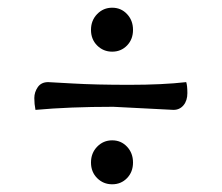

<svg xmlns="http://www.w3.org/2000/svg" viewBox="-20 -501 575 498"><path d="M430 -216 274 -224Q160 -224 72 -216Q69 -231 69 -246.5Q69 -262 78 -275Q87 -288 105 -288Q108 -288 168 -284.5Q228 -281 315 -281Q402 -281 463 -288Q466 -279 466 -259.5Q466 -240 456 -228Q446 -216 430 -216ZM309.5 -383Q294 -367 271 -367Q248 -367 232 -383Q216 -399 216 -423.5Q216 -448 232 -464.5Q248 -481 271 -481Q294 -481 309.5 -464.5Q325 -448 325 -423.5Q325 -399 309.5 -383ZM309.5 -39Q294 -23 271 -23Q248 -23 232 -39Q216 -55 216 -79.5Q216 -104 232 -120.5Q248 -137 271 -137Q294 -137 309.5 -120.5Q325 -104 325 -79.5Q325 -55 309.5 -39Z"/></svg>

Font: Overlock
Style: Regular
Weight: 400
Designer: Dario Muhafara
Foundry: Dario Manuel Muhafara
Version: Version 1.002